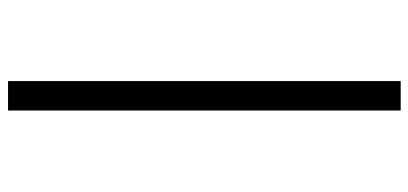

<svg xmlns="http://www.w3.org/2000/svg" viewBox="-296 -506 1040 489"><g transform="rotate(-90 224.5 -262.0)"><path d="M187 -762H262V238H187Z"/></g></svg>

Font: Noto Sans Myanmar Condensed
Style: Regular
Weight: 400
Width: 3
Designer: Monotype Design Team
Foundry: Monotype Imaging Inc.
Version: Version 2.107; ttfautohint (v1.8.4.7-5d5b)